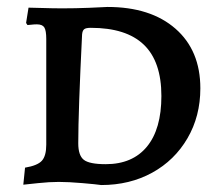

<svg xmlns="http://www.w3.org/2000/svg" viewBox="-20 -523 632 552"><path d="M149 0Q122 0 89.5 3.5Q57 7 47 8L52 -41Q88 -47 100.5 -61Q113 -75 113 -107V-411Q113 -435 107.5 -444Q102 -453 86 -453Q78 -453 70 -452Q62 -451 59 -451L55 -457L62 -501Q73 -501 102 -500Q131 -499 160 -499Q196 -499 235 -500.5Q274 -502 289 -503Q413 -503 484.5 -440.5Q556 -378 556 -269Q556 -189 519 -125.5Q482 -62 417.5 -26.5Q353 9 271 9Q258 7 217.5 3.5Q177 0 149 0ZM216 -424Q205 -201 205 -111Q205 -76 221 -63.5Q237 -51 284 -51Q361 -51 402.5 -101.5Q444 -152 444 -247Q444 -346 393.5 -394.5Q343 -443 241 -443Q227 -443 222 -439Q217 -435 216 -424Z"/></svg>

Font: Alegreya SC Medium
Style: Regular
Weight: 500
Designer: Juan Pablo del Peral
Foundry: Huerta Tipografica
Version: Version 2.007; ttfautohint (v1.6)